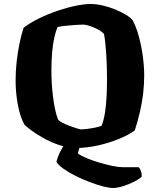

<svg xmlns="http://www.w3.org/2000/svg" viewBox="-20 -740 799 960"><path d="M545 200Q526 200 495 192Q464 184 427.5 170Q391 156 357 139Q323 122 297 103.5Q271 85 262 69Q268 45 279.5 21.5Q291 -2 305 -20L382 -16L369 27Q385 39 414 51Q443 63 477 73Q511 83 542 89.5Q573 96 593 96H673Q680 102 684.5 115Q689 128 689 143Q677 155 650.5 168.5Q624 182 595 191Q566 200 545 200ZM361 0Q318 0 275 -15Q232 -30 195.5 -50.5Q159 -71 134 -90Q109 -109 102 -117Q80 -157 69 -217.5Q58 -278 58 -337Q58 -386 63.5 -434Q69 -482 78 -525Q87 -568 98 -601Q130 -626 174 -647.5Q218 -669 266 -685.5Q314 -702 358 -711Q402 -720 433 -720Q462 -720 494 -712.5Q526 -705 556.5 -692.5Q587 -680 610 -666Q633 -652 643 -639Q661 -606 674 -558.5Q687 -511 694 -459.5Q701 -408 701 -362Q701 -316 695.5 -270.5Q690 -225 679.5 -180Q669 -135 654 -88Q623 -65 572.5 -44.5Q522 -24 466 -12Q410 0 361 0ZM385 -93Q392 -93 411.5 -95Q431 -97 453 -101.5Q475 -106 488 -111Q499 -139 505 -177.5Q511 -216 513 -260Q515 -304 515 -346Q515 -412 511 -473Q507 -534 500 -570Q492 -580 477.5 -588.5Q463 -597 447 -603.5Q431 -610 417.5 -613.5Q404 -617 397 -617Q386 -617 362 -615.5Q338 -614 312 -611.5Q286 -609 268 -605Q258 -582 251 -549.5Q244 -517 240.5 -476Q237 -435 237 -388Q237 -321 245.5 -253Q254 -185 270 -143Q275 -135 291.5 -126.5Q308 -118 328 -110.5Q348 -103 364.5 -98Q381 -93 385 -93Z"/></svg>

Font: Texturina 12pt Black
Style: Regular
Weight: 900
Designer: Guillermo Torres Carreño
Foundry: Omnibus-Type
Version: Version 1.002